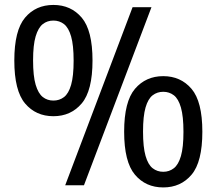

<svg xmlns="http://www.w3.org/2000/svg" viewBox="-20 -770 900 798"><path d="M202 -287Q129 -287 84.2 -340Q39.5 -393 39.5 -518.5Q39.5 -643.5 84 -696.5Q128.5 -749.5 202 -749.5Q275 -749.5 319.8 -696.5Q364.5 -643.5 364.5 -518.5Q364.5 -393 319.5 -340Q274.5 -287 202 -287ZM251 0 531 -740H609.5L329 0ZM202 -352Q227 -352 246 -366.5Q265 -381 275.5 -417.2Q286 -453.5 286 -517.5Q286 -582.5 275.5 -618.8Q265 -655 246 -669.8Q227 -684.5 202 -684.5Q176.5 -684.5 157.8 -669.8Q139 -655 128.2 -619Q117.5 -583 117.5 -519Q117.5 -454 128.2 -417.8Q139 -381.5 157.8 -366.8Q176.5 -352 202 -352ZM658.5 9Q585.5 9 540.8 -44Q496 -97 496 -222.5Q496 -348 541 -400.8Q586 -453.5 658.5 -453.5Q731 -453.5 776 -400.8Q821 -348 821 -222.5Q821 -97 776.2 -44Q731.5 9 658.5 9ZM658.5 -56Q683.5 -56 702.5 -70.8Q721.5 -85.5 732 -121.5Q742.5 -157.5 742.5 -222Q742.5 -286.5 732 -323Q721.5 -359.5 702.5 -374Q683.5 -388.5 658.5 -388.5Q633.5 -388.5 614.5 -374Q595.5 -359.5 585 -323.5Q574.5 -287.5 574.5 -223Q574.5 -158.5 585 -122Q595.5 -85.5 614.5 -70.8Q633.5 -56 658.5 -56Z"/></svg>

Font: Encode Sans Condensed Medium
Style: Regular
Weight: 500
Width: 3
Designer: Multiple Designers
Foundry: Impallari Type
Version: Version 3.000; ttfautohint (v1.8.3) -l 8 -r 50 -G 200 -x 14 